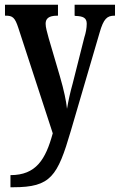

<svg xmlns="http://www.w3.org/2000/svg" viewBox="-20 -556 504 808"><path d="M24 181V232H36C194 232 222 186 278 -5L399 -418C416 -478 431 -490 462 -490H464V-536H294V-490L297 -489C330 -488 345 -481 345 -456C345 -438 341 -417 335 -399L286 -205C275 -166 268 -133 262 -98C259 -129 249 -177 232 -235L185 -395C178 -421 172 -441 172 -456C172 -477 184 -490 221 -490H224V-536H1V-490H5C33 -490 43 -482 57 -439L202 5C172 115 132 181 24 181Z"/></svg>

Font: Noto Serif Armenian ExtraCondensed SemiBold
Style: Regular
Weight: 600
Width: 2
Designer: Monotype Design Team
Foundry: Monotype Imaging Inc.
Version: Version 2.008